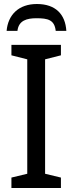

<svg xmlns="http://www.w3.org/2000/svg" viewBox="-20 -938 362 958"><path d="M164 -918C73 -918 20 -864 13 -784H67C73 -836 114 -847 162 -847C219 -847 252 -839 258 -784H311C306 -866 258 -918 164 -918ZM284 0V-52L205 -71V-642L284 -662V-714H37V-662L116 -642V-71L37 -52V0Z"/></svg>

Font: Noto Sans Thai
Style: Regular
Weight: 400
Designer: Monotype Design Team
Foundry: Monotype Imaging Inc.
Version: Version 1.901